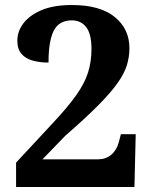

<svg xmlns="http://www.w3.org/2000/svg" viewBox="-20 -744 605 764"><path d="M44 0V-97L190 -254Q250 -318 283.5 -365.5Q317 -413 330.5 -456Q344 -499 344 -549Q344 -609 323 -636Q302 -663 266 -663Q215 -663 194 -622Q173 -581 173 -495Q140 -495 111.5 -502.5Q83 -510 66 -529Q49 -548 49 -582Q49 -619 73 -651Q97 -683 145 -703.5Q193 -724 266 -724Q378 -724 436.5 -676.5Q495 -629 495 -552Q495 -517 484.5 -483.5Q474 -450 446 -411Q418 -372 368 -322Q318 -272 240 -204L149 -110H370Q401 -110 422.5 -128Q444 -146 453 -179L461 -210H520L515 0Z"/></svg>

Font: Noto Serif Myanmar
Style: Bold
Weight: 700
Designer: Ben Mitchell and the Monotype Design Team
Foundry: Monotype Imaging Inc.
Version: Version 2.106; ttfautohint (v1.8.4.7-5d5b)